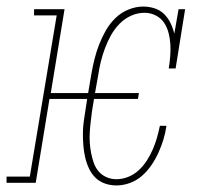

<svg xmlns="http://www.w3.org/2000/svg" viewBox="-38 -558 658 586"><path d="M317 8Q299 8 282 2Q265 -4 253 -16Q241 -28 233.5 -44Q226 -60 222 -77.5Q218 -95 216.5 -113Q215 -131 215 -149.5Q215 -168 217.5 -186.5Q220 -205 223 -223L228 -256H113L71 0H-18V-19H53L135 -511H66V-530H159L117 -274H231L241 -333Q245 -356 250.5 -378Q256 -400 264.5 -422Q273 -444 285 -465Q297 -486 314.5 -503Q332 -520 354.5 -529Q377 -538 399 -538Q417 -538 434 -532.5Q451 -527 463 -515Q475 -503 482.5 -487.5Q490 -472 494 -455L507 -530H527L498 -349H477Q480 -367 481.5 -386Q483 -405 482 -422.5Q481 -440 476.5 -457.5Q472 -475 462.5 -489Q453 -503 437 -511Q421 -519 403 -519Q382 -519 362 -510Q342 -501 326.5 -485Q311 -469 300.5 -450Q290 -431 282.5 -411Q275 -391 270 -371Q265 -351 262 -330L252 -274H386L383 -256H249L243 -220Q241 -204 239 -187.5Q237 -171 236 -155Q235 -139 236 -123Q237 -107 240 -91.5Q243 -76 248 -61.5Q253 -47 262.5 -35.5Q272 -24 286.5 -17.5Q301 -11 317 -11Q335 -11 353 -18Q371 -25 385.5 -38.5Q400 -52 410.5 -68.5Q421 -85 428.5 -102.5Q436 -120 441 -137.5Q446 -155 450 -174H470Q467 -153 461 -133Q455 -113 446 -93Q437 -73 424.5 -54.5Q412 -36 395.5 -21.5Q379 -7 358.5 0.5Q338 8 317 8Z"/></svg>

Font: Iosevka Curly Slab ThExObl
Style: Regular
Weight: 100
Width: 7
Italic angle: -9°
Monospace: yes
Designer: Belleve Invis
Foundry: Belleve Invis
Version: Version 11.1.0; ttfautohint (v1.8.3)